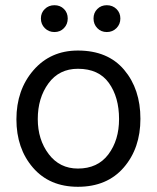

<svg xmlns="http://www.w3.org/2000/svg" viewBox="-20 -708 602 737"><path d="M152 -600Q137 -615 137 -637Q137 -659 152 -673.5Q167 -688 189 -688Q211 -688 225.5 -673.5Q240 -659 240 -637Q240 -615 225.5 -600Q211 -585 189 -585Q167 -585 152 -600ZM353.5 -600Q339 -615 339 -637Q339 -659 353.5 -673.5Q368 -688 390 -688Q412 -688 427 -673.5Q442 -659 442 -637Q442 -615 427 -600Q412 -585 390 -585Q368 -585 353.5 -600ZM279 9Q170 9 106.5 -64.5Q43 -138 43 -250Q43 -363 108.5 -438.5Q174 -514 279 -514Q394 -514 456.5 -440Q519 -366 519 -252Q519 -139 455 -65Q391 9 279 9ZM279 -444Q207 -444 166 -388Q125 -332 125 -251Q125 -172 167 -116.5Q209 -61 279 -61Q355 -61 396 -115.5Q437 -170 437 -251Q437 -335 398 -389.5Q359 -444 279 -444Z"/></svg>

Font: Hind
Style: Regular
Weight: 400
Designer: Manushi Parikh, Satya Rajpurohit
Foundry: Indian Type Foundry
Version: Version 2.000;PS 1.0;hotconv 1.0.79;makeotf.lib2.5.61930